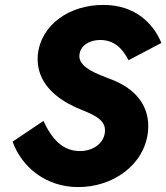

<svg xmlns="http://www.w3.org/2000/svg" viewBox="-20 -736 674 778"><path d="M156 -246 31 -162C69 -57 168 22 296 22C434 23 566 -65 580 -205C589 -311 524 -378 434 -413C368 -438 295 -465 302 -515C306 -550 340 -574 386 -574C444 -574 477 -538 501 -492L634 -562C600 -644 525 -716 400 -716C264 -717 146 -638 133 -513C124 -397 215 -334 287 -301C359 -271 411 -253 405 -200C401 -157 359 -124 305 -124C233 -123 189 -175 156 -246Z"/></svg>

Font: Jost*
Style: Bold Italic
Weight: 700
Italic angle: -10°
Version: Version 3.7